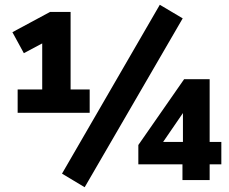

<svg xmlns="http://www.w3.org/2000/svg" viewBox="-20 -755 962 805"><path d="M54 -282V-380H157V-573L80 -532L32 -620L190 -705H276V-380H356V-282ZM335 30 240 -27 650 -735 746 -678ZM745 0V-66H560V-147L752 -423H859V-160H908V-66H859V0ZM747 -160V-281L664 -160Z"/></svg>

Font: Nunito Sans ExtraBold
Style: Regular
Weight: 800
Designer: Vernon Adams
Foundry: Vernon Adams
Version: Version 3.101; ttfautohint (v1.8.4.7-5d5b);gftools[0.9.27]